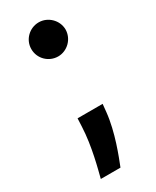

<svg xmlns="http://www.w3.org/2000/svg" viewBox="-187 -596 675 829"><g transform="rotate(-30 150.5 -182.0)"><path d="M224.8 -99.4H99.8L98 -59.7C93.8 36.9 66.1 136 55.8 177.6H153.8C170.8 134.6 211.3 33.7 220.9 -60.4ZM161.6 -372.5C207 -372.5 246.4 -410.5 246.8 -457.7C246.4 -504.3 207 -542.3 161.6 -542.3C114.7 -542.3 76 -504.3 76.3 -457.7C76 -410.5 114.7 -372.5 161.6 -372.5Z"/></g></svg>

Font: Karasuma Gothic
Style: Bold
Weight: 700
Designer: Rasmus Andersson / Ryoko Nishizuka
Foundry: Genbu
Version: Version 1.00